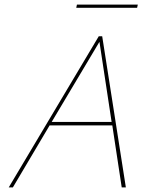

<svg xmlns="http://www.w3.org/2000/svg" viewBox="-20 -816 665 836"><path d="M315 -796H580L577 -782H312ZM410 -658H425L528 0H510L469 -270H196L36 0H18ZM205 -285H466L413 -634Z"/></svg>

Font: EauTestText Thin
Style: Italic
Weight: 250
Italic angle: -12°
Designer: Christian Thalmann (Catharsis Fonts)
Version: Version 0.001;PS 000.001;hotconv 1.0.88;makeotf.lib2.5.64775